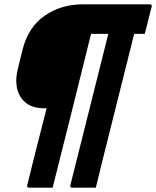

<svg xmlns="http://www.w3.org/2000/svg" viewBox="-20 -720 724 890"><path d="M306 139Q350 -36 394 -212Q438 -388 482 -563H402Q358 -385 313.5 -206.5Q269 -28 224 150H115Q104 150 106 139Q128 50 150.5 -39.5Q173 -129 196 -218H185Q109 -218 76 -269.5Q43 -321 63 -402L84 -488Q111 -595 187.5 -647.5Q264 -700 364 -700H674Q679 -700 682 -697Q685 -694 683 -689Q672 -646 666 -622Q660 -598 657 -585.5Q654 -573 651 -563H602Q564 -413 526.5 -261.5Q489 -110 451 40Q444 70 437 98Q430 126 424 150H315Q304 150 306 139Z"/></svg>

Font: Recursive Sn Lnr St XBd
Style: Italic
Weight: 800
Italic angle: -15°
Version: Version 1.079;hotconv 1.0.112;makeotfexe 2.5.65598; ttfautoh